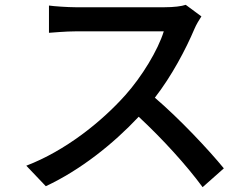

<svg xmlns="http://www.w3.org/2000/svg" viewBox="-20 -741 1040 796"><path d="M815 -673 750 -721C733 -715 700 -711 663 -711C623 -711 337 -711 292 -711C261 -711 203 -715 183 -718V-605C199 -606 253 -611 292 -611C330 -611 621 -611 659 -611C635 -533 568 -423 500 -347C401 -236 251 -116 89 -54L170 31C313 -36 448 -143 555 -257C654 -165 754 -55 820 35L908 -43C846 -119 725 -248 622 -336C692 -426 751 -538 786 -621C793 -638 808 -663 815 -673Z"/></svg>

Font: Noto Sans CJK SC Medium
Style: Regular
Weight: 500
Designer: Ryoko NISHIZUKA 西塚涼子 (kana, bopomofo & ideographs); Paul D. Hunt (Latin, Greek & Cyrillic); Sandoll Communications 산돌커뮤니
Foundry: Adobe
Version: Version 2.004;hotconv 1.0.118;makeotfexe 2.5.65603